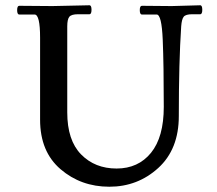

<svg xmlns="http://www.w3.org/2000/svg" viewBox="-20 -695 822 728"><path d="M631 -672 739 -675Q747 -675 747 -658Q747 -641 739 -641H709Q684 -641 676.5 -631.5Q669 -622 667 -595Q658 -460 658 -255Q658 -129 580 -58Q502 13 394.5 13Q287 13 209.5 -53.5Q132 -120 132 -241V-552Q132 -640 111 -640H53Q45 -640 45 -656.5Q45 -673 53 -673L179 -672L319 -675Q327 -675 327 -658Q327 -641 319 -641H276Q251 -641 243 -631.5Q235 -622 235 -595V-269Q235 -163 287.5 -109.5Q340 -56 422 -56Q504 -56 552.5 -115.5Q601 -175 601 -290Q601 -449 597 -544.5Q593 -640 574 -640H518Q510 -640 510 -656.5Q510 -673 518 -673Z"/></svg>

Font: Sedan SC
Style: Regular
Weight: 400
Designer: Sebastian Salazar
Foundry: Sebastian Salazar
Version: Version 1.001